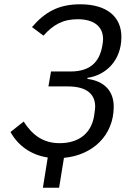

<svg xmlns="http://www.w3.org/2000/svg" viewBox="-20 -730 640 900"><path d="M203.8 8.2 181.1 149.9H257.1L279.8 9.9C413 -2.1 513.1 -94.1 513.1 -230.1C513.1 -302.9 469.1 -350.1 389.9 -360.1V-365.1C474.1 -377.1 549 -443.9 549 -557.2C549 -650.9 481.9 -709.9 355.8 -709.9C253.9 -709.9 190 -672.9 130 -603L183.9 -562.9C228 -612.9 274.1 -639.9 344.1 -639.9C421.2 -639.9 463.1 -605.1 463.1 -546.9C463.1 -538 462 -529.8 460.9 -524.1L459.2 -513.1C445 -437.1 400.9 -394.9 310 -394.9H219.1L207 -324.9H297.9C389.9 -324.9 426.1 -285.9 426.1 -230.1C426.1 -223 425.1 -215.9 424 -208.1L421.2 -187.1C408 -105.8 350.1 -58.9 259.9 -58.9C186.1 -58.9 133.9 -93 90.9 -160.2L29.1 -111.2C63.9 -49 122.9 -3.9 203.8 8.2Z"/></svg>

Font: Margiela Mono Italic Italic
Style: Regular
Weight: 400
Designer: Mike Abbink, Paul van der Laan, Pieter van Rosmalen
Foundry: Bold Monday
Version: Version 2.003 2021